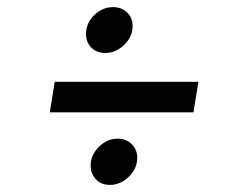

<svg xmlns="http://www.w3.org/2000/svg" viewBox="-20 -584 640 540"><path d="M222 -488Q222 -519 245 -541.5Q268 -564 298 -564Q322 -564 337.5 -549Q353 -534 353 -511Q353 -481 329.5 -458Q306 -435 276 -435Q252 -435 237 -450Q222 -465 222 -488ZM134 -354H538L524 -268H120ZM235 -118Q235 -148 258 -171Q281 -194 311 -194Q335 -194 350.5 -178.5Q366 -163 366 -140Q366 -110 342.5 -87Q319 -64 289 -64Q265 -64 250 -79.5Q235 -95 235 -118Z"/></svg>

Font: Be Vietnam Medium
Style: Italic
Weight: 500
Italic angle: -9.444°
Designer: Gabriel Lam
Foundry: TypeRant
Version: Version 3.000